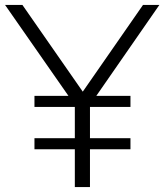

<svg xmlns="http://www.w3.org/2000/svg" viewBox="-20 -760 669 780"><path d="M284 0V-358.5L298.5 -312.5L0.5 -740H71L328.5 -370H304L561 -740H627.5L331 -312.5L345.5 -358V0ZM120 -153.5V-198.5H510V-153.5ZM120 -325.5V-370.5H510V-325.5Z"/></svg>

Font: Encode Sans SC SemiExpanded Light
Style: Regular
Weight: 300
Width: 6
Designer: Multiple Designers
Foundry: Impallari Type
Version: Version 3.002